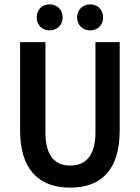

<svg xmlns="http://www.w3.org/2000/svg" viewBox="-20 -847 639 879"><path d="M72 -250C72 -71 158 12 301 12C445 12 528 -71 528 -250V-654H417V-241C417 -134 372 -89 301 -89C231 -89 188 -134 188 -241V-654H72ZM207 -708C242 -708 267 -733 267 -767C267 -802 242 -827 207 -827C172 -827 148 -802 148 -767C148 -733 172 -708 207 -708ZM393 -708C428 -708 452 -733 452 -767C452 -802 428 -827 393 -827C358 -827 333 -802 333 -767C333 -733 358 -708 393 -708Z"/></svg>

Font: Source Code Pro Semibold
Style: Regular
Weight: 600
Monospace: yes
Designer: Paul D. Hunt
Foundry: Adobe Systems Incorporated
Version: Version 1.017;PS 1.000;hotconv 1.0.70;makeotf.lib2.5.5900